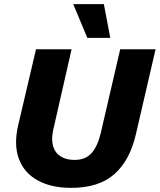

<svg xmlns="http://www.w3.org/2000/svg" viewBox="-20 -898 772 928"><path d="M324 10Q227 10 161.5 -26.5Q96 -63 71 -131Q46 -199 68 -293L154 -660H326L237 -269Q227 -223 237 -190.5Q247 -158 274 -141.5Q301 -125 340 -125Q393 -125 422.5 -158Q452 -191 467 -255L561 -660H732L637 -250Q608 -123 533 -56.5Q458 10 324 10ZM482 -878 513 -715H402L334 -878Z"/></svg>

Font: Kantumruy Pro
Style: Bold Italic
Weight: 700
Italic angle: -13°
Version: Version 1.002